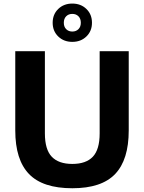

<svg xmlns="http://www.w3.org/2000/svg" viewBox="-20 -1020 788 1050"><path d="M375.5 9.5Q213.5 9.5 138.5 -68.5Q63.5 -146.5 63.5 -306.5V-740H225.5V-290.5Q225.5 -202.5 263 -163Q300.5 -123.5 375.5 -123.5Q450.5 -123.5 487.8 -163Q525 -202.5 525 -290.5V-740H684V-306.5Q684 -146.5 609.8 -68.5Q535.5 9.5 375.5 9.5ZM375.5 -791Q329 -791 298.5 -820.5Q268 -850 268 -895.5Q268 -941.5 298.5 -971Q329 -1000.5 375.5 -1000.5Q422 -1000.5 452.5 -971Q483 -941.5 483 -895.5Q483 -850 452.5 -820.5Q422 -791 375.5 -791ZM375.5 -847.5Q396 -847.5 409 -860.5Q422 -873.5 422 -895.5Q422 -918 409 -931Q396 -944 375.5 -944Q355 -944 342 -931Q329 -918 329 -895.5Q329 -873.5 342 -860.5Q355 -847.5 375.5 -847.5Z"/></svg>

Font: Encode Sans
Style: Bold
Weight: 700
Designer: Multiple Designers
Foundry: Impallari Type
Version: Version 3.002; ttfautohint (v1.8.3) -l 8 -r 50 -G 200 -x 14 